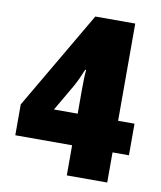

<svg xmlns="http://www.w3.org/2000/svg" viewBox="-76 -710 648 772"><g transform="rotate(10 248.0 -324.5)"><path d="M481 -123V-252H414V-649H251L17 -249V-123H249V0H414V-123ZM249 -252H152L212 -355C227 -381 237 -404 248 -431H252C250 -414 249 -385 249 -352Z"/></g></svg>

Font: Noto Sans Telugu ExtraCondensed Black
Style: Regular
Weight: 900
Width: 2
Designer: Jelle Bosma - Monotype Design Team
Foundry: Monotype Imaging Inc.
Version: Version 2.005